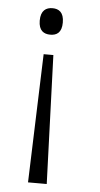

<svg xmlns="http://www.w3.org/2000/svg" viewBox="-52 -575 410 787"><g transform="rotate(5 152.5 -181.0)"><path d="M132 -541C106 -541 84 -528 84 -486C84 -444 106 -432 132 -432C158 -432 179 -444 179 -486C179 -528 158 -541 132 -541ZM152 -350H112L94 179H171Z"/></g></svg>

Font: Noto Serif Devanagari Light
Style: Regular
Weight: 300
Designer: Universal Thirst, Indian Type Foundry and the Monotype Design Team
Foundry: Monotype Imaging Inc.
Version: Version 2.004